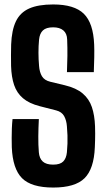

<svg xmlns="http://www.w3.org/2000/svg" viewBox="-20 -829 474 858"><path d="M217.9 9.1Q120.3 9.1 78.5 -32.7Q36.7 -74.5 32.7 -171.1Q32.2 -191.6 32.2 -212.7Q32.1 -233.9 33 -255.1Q33.8 -276.2 36 -296.8H153.6Q151.6 -257.9 151.2 -219.9Q150.8 -181.8 153.6 -148.5Q155.8 -121.2 171.1 -107.2Q186.4 -93.3 217.7 -93.3Q248.4 -93.3 262.3 -107.2Q276.3 -121.2 279 -148.5Q280.9 -168.9 281.5 -187.3Q282.1 -205.6 281.5 -224.4Q280.8 -243.1 279 -264.4Q277.3 -290.3 266.8 -309.8Q256.3 -329.2 230.9 -335.7L157.8 -354.4Q109.9 -366.7 82.5 -390.2Q55 -413.6 43 -449.3Q31 -485 29.5 -533.8Q29 -558.9 29.1 -582.6Q29.3 -606.2 29.8 -630Q32.2 -694 51 -733.4Q69.8 -772.9 110.3 -791Q150.8 -809.1 217.7 -809.1Q312.1 -809.1 354.5 -767.6Q397 -726 400.8 -629.8Q401.8 -606.5 401.2 -572.6Q400.6 -538.8 399.2 -506.8H279.2Q280.7 -543.2 281.2 -579.6Q281.6 -616 280.1 -652.3Q279.4 -679.3 263.1 -693.1Q246.8 -706.9 217.5 -706.9Q186.3 -706.9 171.8 -693.1Q157.3 -679.3 154.6 -652.3Q151.8 -623 151.9 -593.2Q152 -563.3 154.6 -533.8Q156.7 -506.5 167.5 -488.2Q178.4 -469.9 205.3 -463.5L269.7 -448Q320.7 -435.8 349.4 -411.4Q378.2 -387.1 390.6 -350.4Q403 -313.8 404.7 -264.4Q405.3 -247.1 405.3 -231.9Q405.3 -216.8 404.9 -202Q404.5 -187.3 403.8 -171.1Q400 -74.5 357.9 -32.7Q315.8 9.1 217.9 9.1Z"/></svg>

Font: Big Shoulders Thin
Style: Regular
Weight: 100
Designer: Patric King
Foundry: XO Type Co
Version: Version 2.002